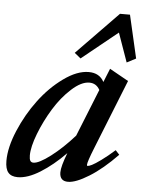

<svg xmlns="http://www.w3.org/2000/svg" viewBox="-58 -757 614 812"><g transform="rotate(5 248.5 -351.5)"><path d="M268.6 -512.2 242.2 -533.7 418.5 -714.8H460.9L502.9 -532.2L464.4 -512.2L420.9 -635.3ZM47.4 11.2Q20 11.2 7.1 -4.2Q-5.9 -19.5 -5.9 -53.7Q-5.9 -110.8 24.4 -182.6Q54.7 -254.4 99.9 -314.9Q145 -375.5 202.1 -416.7Q259.3 -458 308.6 -458Q354.5 -458 373.5 -421.4L397 -479.5L477.1 -434.6L359.9 -141.1Q335 -79.1 335 -66.4Q335 -62 337.9 -62Q343.8 -62 356.2 -68.1Q368.7 -74.2 394 -92.5Q419.4 -110.8 450.7 -138.7L467.3 -120.6Q405.8 -57.1 349.9 -22.5Q293.9 12.2 261.2 12.2Q225.6 12.2 225.6 -24.9Q225.6 -50.3 248 -108.4Q195.3 -54.7 142.3 -21.7Q89.4 11.2 47.4 11.2ZM90.8 -85Q90.8 -69.3 95 -62.5Q99.1 -55.7 108.4 -55.7Q131.8 -55.7 180.7 -92.8Q229.5 -129.9 278.8 -185.5L359.4 -386.2Q344.7 -413.6 314.9 -413.6Q280.8 -413.6 239.5 -376Q198.2 -338.4 166.3 -286.1Q134.3 -233.9 112.5 -177.5Q90.8 -121.1 90.8 -85Z"/></g></svg>

Font: Elstob 8pt SemiBold
Style: Italic
Weight: 600
Italic angle: -20°
Designer: Peter S. Baker
Version: Version 1.015